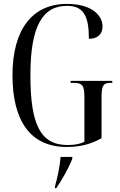

<svg xmlns="http://www.w3.org/2000/svg" viewBox="-20 -744 616 985"><path d="M322 10C391 10 446 -4 501 -35V-242C501 -306 509 -319 550 -319H556V-329H342V-319H355C403 -319 413 -306 413 -245V-17C392 -5 361 0 327 0C187 0 136 -106 136 -358C136 -608 197 -714 324 -714C410 -714 436 -660 436 -545C482 -545 506 -570 506 -608C506 -666 450 -724 323 -724C147 -724 44 -594 44 -358C44 -128 133 10 322 10ZM262 212V221H269C296 181 330 124 351 70V61H291C286 114 276 162 262 212Z"/></svg>

Font: Noto Serif Display ExtraCondensed
Style: Regular
Weight: 400
Width: 2
Designer: Monotype Design Team
Foundry: Monotype Imaging Inc.
Version: Version 2.009